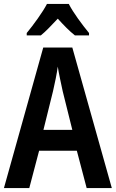

<svg xmlns="http://www.w3.org/2000/svg" viewBox="-20 -957 590 977"><path d="M330 -937H219C198 -896 150 -830 116 -789V-777H188C213 -797 242 -828 274 -862C305 -828 333 -799 361 -777H433V-789C397 -833 353 -892 330 -937ZM421 0H549L348 -715H200L0 0H129L179 -190H371ZM299 -493 348 -296H201L250 -494C259 -533 269 -581 274 -618C279 -584 291 -531 299 -493Z"/></svg>

Font: Noto Sans Lao UI Cond SemBd
Style: Regular
Weight: 600
Width: 3
Designer: Monotype Design Team
Foundry: Monotype Imaging Inc.
Version: Version 2.000